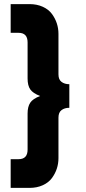

<svg xmlns="http://www.w3.org/2000/svg" viewBox="-20 -708 417 936"><path d="M318 -297.5V-182.5Q295 -182.5 280 -171.2Q265 -160 265 -134.5V63Q265 89.5 257 114Q249 138.5 233 160.2Q217 182 188.5 195Q160 208 123.5 208H32V68H70.5Q114.5 68 114.5 21.5V-154.5Q114.5 -187.5 127.2 -207Q140 -226.5 175.5 -240Q140.5 -253.5 127.5 -272.2Q114.5 -291 114.5 -325.5V-501.5Q114.5 -548 70.5 -548H32V-688H123.5Q160 -688 188.5 -675Q217 -662 233 -640.2Q249 -618.5 257 -594Q265 -569.5 265 -543V-345.5Q265 -320 280 -308.8Q295 -297.5 318 -297.5Z"/></svg>

Font: League Spartan Black
Style: Regular
Weight: 900
Foundry: The League of Moveable Type
Version: Version 2.002